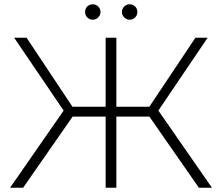

<svg xmlns="http://www.w3.org/2000/svg" viewBox="-20 -876 1036 896"><path d="M677 -332 908 0H969L719 -360L949 -700H892L677 -378H523V-700H473V-378H318L104 -700H46L277 -360L27 0H88L319 -332H473V0H523V-332ZM387.5 -794.5C394.5 -787.5 403 -784 413 -784C422.3 -784 430.7 -787.5 438 -794.5C445.3 -801.5 449 -810 449 -820C449 -830 445.5 -838.5 438.5 -845.5C431.5 -852.5 423 -856 413 -856C403 -856 394.5 -852.7 387.5 -846C380.5 -839.3 377 -830.7 377 -820C377 -810 380.5 -801.5 387.5 -794.5ZM560 -794.5C567.3 -787.5 575.7 -784 585 -784C595 -784 603.5 -787.5 610.5 -794.5C617.5 -801.5 621 -810 621 -820C621 -830.7 617.5 -839.3 610.5 -846C603.5 -852.7 595 -856 585 -856C575 -856 566.5 -852.5 559.5 -845.5C552.5 -838.5 549 -830 549 -820C549 -810 552.7 -801.5 560 -794.5Z"/></svg>

Font: Montserrat Custom ExtraLight
Style: Regular
Weight: 300
Designer: Julieta Ulanovsky
Foundry: Julieta Ulanovsky
Version: Version 7.200